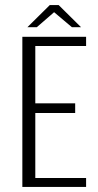

<svg xmlns="http://www.w3.org/2000/svg" viewBox="-20 -736 384 756"><path d="M68 0V-591H319V-555H119V-329H276V-291H119V-35H319V0ZM88 -629 176 -716H211L299 -629H263L193 -688L125 -629Z"/></svg>

Font: Alumni Sans Light
Style: Regular
Weight: 300
Version: Version 1.018